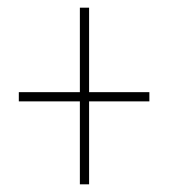

<svg xmlns="http://www.w3.org/2000/svg" viewBox="-20 -603 439 500"><path d="M212 -363H369V-339H212V-123H188V-339H29V-363H188V-583H212Z"/></svg>

Font: Noto Sans Thai ExtCond Thin
Style: Regular
Weight: 100
Width: 2
Designer: Monotype Design Team
Foundry: Monotype Imaging Inc.
Version: Version 2.002; ttfautohint (v1.8.4.7-5d5b)